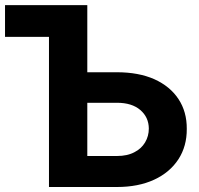

<svg xmlns="http://www.w3.org/2000/svg" viewBox="-24 -748 796 768"><path d="M-3.9 -727.5H299.8V-600.6H-3.9ZM270 -336.9V-459H443.8Q530.3 -459 593.3 -431.2Q656.2 -402.8 689.9 -351.8Q723.6 -300.8 723.1 -232.4Q723.6 -163.6 689.9 -111.3Q655.3 -58.1 592.3 -29.1Q529.3 0 443.8 0H171.9V-727.5H325.2V-124H443.8Q485.4 -124 513.7 -139.2Q541.5 -153.3 556.4 -178.5Q571.3 -203.6 571.3 -233.9Q570.8 -279.3 537.1 -308.1Q503.4 -336.9 443.8 -336.9Z"/></svg>

Font: Inter Tight Stencil
Style: Bold
Weight: 700
Designer: Rasmus Andersson
Foundry: rsms
Version: Version 3.004;Glyphs 3.1.2 (3151)